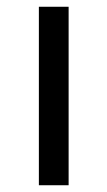

<svg xmlns="http://www.w3.org/2000/svg" viewBox="-20 -548 318 568"><path d="M183 0H95V-528H183Z"/></svg>

Font: Libra Sans
Style: Regular
Weight: 400
Foundry: Context Ltd
Version: Version 1.002